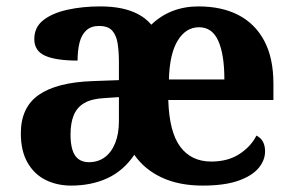

<svg xmlns="http://www.w3.org/2000/svg" viewBox="-20 -569 915 599"><path d="M202 10Q158 10 122.5 -7.5Q87 -25 66 -61.5Q45 -98 45 -153Q45 -234 101 -273Q157 -312 269 -316L351 -319V-374Q351 -408 347 -433.5Q343 -459 330 -473.5Q317 -488 289 -488Q264 -488 249 -474Q234 -460 228 -435.5Q222 -411 222 -380Q155 -380 121 -395Q87 -410 87 -447Q87 -484 115 -506Q143 -528 190 -538.5Q237 -549 293 -549Q329 -549 358.5 -543Q388 -537 411.5 -524.5Q435 -512 452 -492Q481 -520 518 -534.5Q555 -549 599 -549Q672 -549 724 -522Q776 -495 804.5 -441.5Q833 -388 833 -308V-257H505Q508 -157 542.5 -111Q577 -65 639 -65Q691 -65 727 -88.5Q763 -112 780 -146Q794 -139 800.5 -126.5Q807 -114 807 -97Q807 -69 786.5 -44.5Q766 -20 723 -5Q680 10 612 10Q539 10 485 -15Q431 -40 399 -86Q365 -36 315 -13Q265 10 202 10ZM257 -63Q286 -63 307 -78.5Q328 -94 339.5 -123Q351 -152 351 -191V-266L306 -263Q266 -261 243 -247.5Q220 -234 210 -209.5Q200 -185 200 -149Q200 -121 206 -101.5Q212 -82 225 -72.5Q238 -63 257 -63ZM680 -321Q680 -399 661 -441.5Q642 -484 601 -484Q560 -484 534.5 -442.5Q509 -401 507 -321Z"/></svg>

Font: Noto Serif Gujarati
Style: Bold
Weight: 700
Version: Version 2.102